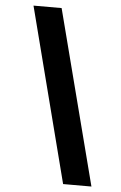

<svg xmlns="http://www.w3.org/2000/svg" viewBox="-58 -820 581 925"><g transform="rotate(5 233.0 -358.0)"><path d="M202 -780 420 64H283L66 -780Z"/></g></svg>

Font: SUIT ExtraBold
Style: Regular
Weight: 800
Designer: Sunn Youn; Korean Glyphs from Source Han Sans (Sandoll Communications; Soo-young Jang, Joo-yeon Kang)
Foundry: Sunn
Version: Version 1.008